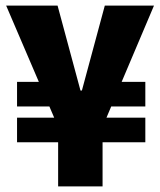

<svg xmlns="http://www.w3.org/2000/svg" viewBox="-20 -673 573 687"><path d="M41 -164V-252H500V-164ZM41 -292V-380H226V-292ZM332 -292V-380H500V-292ZM188 -6V-219L2 -653H186L268 -349H273L355 -653H531L347 -219V-6Z"/></svg>

Font: Bricolage Grotesque 72pt SemiCondensed ExtraBold
Style: Regular
Weight: 800
Width: 4
Designer: Mathieu Triay
Foundry: Atelier Triay
Version: Version 1.001;gftools[0.9.33.dev8+g029e19f]